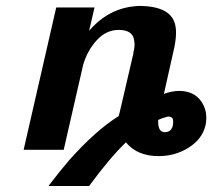

<svg xmlns="http://www.w3.org/2000/svg" viewBox="-20 -501 710 642"><path d="M59 0 168 -476H296L278 -398Q334 -464 413 -478Q439 -482 454 -481Q557 -478 567 -412Q573 -380 557 -316L528 -187Q555 -197 579 -197Q628 -197 652.5 -162.5Q677 -128 667 -81Q656 -36 611 -7.5Q566 21 510 21Q439 21 401 -25Q346 28 278 121H142Q180 71 211 35Q300 -65 377 -113Q378 -118 381 -129Q384 -140 385 -146L425 -318Q426 -320 426 -325Q432 -349 429 -363Q426 -401 377 -401Q335 -401 303.5 -366.5Q272 -332 258 -284L193 0ZM509 -100Q507 -59 531 -59Q553 -59 558 -82Q562 -106 552 -109Q545 -113 537 -110Q521 -106 509 -100Z"/></svg>

Font: Coval
Style: ExtraBold Italic
Weight: 800
Foundry: Context Ltd
Version: Version 001.000